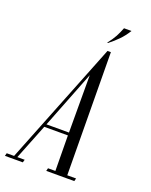

<svg xmlns="http://www.w3.org/2000/svg" viewBox="-213 -922 788 1004"><g transform="rotate(20 181.0 -420.0)"><path d="M246.8 -739H241.8Q264.1 -767.1 276.6 -790.4Q289 -813.8 299 -839.9H340.6Q321.2 -808.2 297.8 -784.4Q274.4 -760.5 246.8 -739ZM-58.1 0 -53.8 -16H-12.8L258.5 -699H277.2L283.1 -16H332.2L327.9 0H171.9L175.9 -16H216.9L214.9 -213H83.4L5.2 -16H46.1L41.5 0ZM214.6 -548.1 89.8 -229H215.1Z"/></g></svg>

Font: Emberly Black
Style: Italic
Weight: 900
Italic angle: -12°
Designer: Rajesh Rajput
Foundry: Rajesh Rajput
Version: Version 1.000